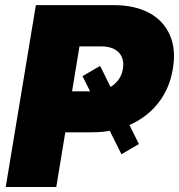

<svg xmlns="http://www.w3.org/2000/svg" viewBox="-20 -748 716 768"><path d="M380.4 -484.4 535.6 -171.9 465.8 -130.9 310.1 -443.4ZM2.9 0 123.5 -727.5H433.6Q519.5 -727.5 576.9 -696.3Q634.3 -665 659.4 -607.9Q684.6 -550.8 671.4 -472.7Q658.7 -395 614.5 -337.9Q570.3 -280.8 502 -249.8Q433.6 -218.8 347.7 -218.8H156.2L183.6 -382.8H354.5Q386.2 -382.8 410.6 -394Q435.1 -405.3 451.2 -425.3Q467.3 -445.3 471.7 -472.7Q476.1 -500.5 467 -520.5Q458 -540.5 437 -551.5Q416 -562.5 384.3 -562.5H297.9L205.1 0Z"/></svg>

Font: Inter 28pt Black
Style: Italic
Weight: 900
Italic angle: -9.3988°
Designer: Rasmus Andersson
Foundry: rsms
Version: Version 4.001;git-66647c0bb